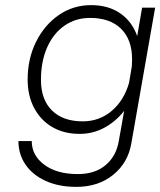

<svg xmlns="http://www.w3.org/2000/svg" viewBox="-20 -530 626 750"><path d="M586 -500 493 30Q480 106 422 153Q364 200 278 200Q210 200 159 177Q108 154 80 113.5Q52 73 52 21H104Q104 77 153 113.5Q202 150 284 150Q351 150 392.5 115Q434 80 444 21L465 -97Q432 -55 387.5 -31Q343 -7 291 -7Q230 -7 184.5 -33.5Q139 -60 113.5 -108Q88 -156 88 -219Q88 -301 121 -367Q154 -433 210 -471.5Q266 -510 336 -510Q403 -510 449.5 -478Q496 -446 516 -389L535 -500ZM140 -218Q140 -141 183 -98.5Q226 -56 303 -56Q368 -56 416 -96.5Q464 -137 484 -206L495 -271Q496 -284 496 -298Q496 -375 453 -417.5Q410 -460 332 -460Q275 -460 231.5 -429.5Q188 -399 164 -344.5Q140 -290 140 -218Z"/></svg>

Font: Overused Grotesk Light
Style: Italic
Weight: 300
Italic angle: -10°
Version: Version 0.003